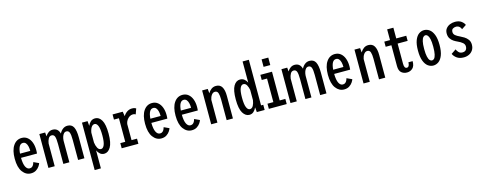

<svg xmlns="http://www.w3.org/2000/svg" viewBox="-31 -1645 6910 2739"><g transform="rotate(-15 3424.0 -275.0)"><path d="M229.5 11Q157 11 107.5 -55Q58 -121 58 -250.5Q58 -375 105 -443.5Q152 -512 229.5 -512Q279 -512 314.2 -483.5Q349.5 -455 368.2 -405.8Q387 -356.5 387 -293.5Q387 -274 386 -261Q385 -248 384 -240H148Q149.5 -149.5 171.5 -106Q193.5 -62.5 230.5 -62.5Q255 -62.5 269.8 -76.5Q284.5 -90.5 291.8 -108Q299 -125.5 301.5 -136L378.5 -100.5Q373.5 -83 356 -56.5Q338.5 -30 307.2 -9.5Q276 11 229.5 11ZM228 -439Q160.5 -439 150 -301.5H301V-308.5Q301 -340 294 -370Q287 -400 271 -419.5Q255 -439 228 -439Z M488.5 0V-500H574L579 -443Q598 -474 625.2 -492.8Q652.5 -511.5 685.5 -511.5Q765 -511.5 787.5 -427.5Q805.5 -464.5 835.8 -488Q866 -511.5 905 -511.5Q967 -511.5 993.5 -462Q1020 -412.5 1020 -308.5V0H927V-295Q927 -371.5 914.8 -404.2Q902.5 -437 869.5 -437Q847.5 -437 832 -420.2Q816.5 -403.5 808 -377Q799.5 -350.5 798 -321V0H709V-295Q709 -371.5 697.2 -404.2Q685.5 -437 651.5 -437Q620.5 -437 603.5 -406Q586.5 -375 581.5 -335.5V0Z M1118 200V-500H1200.5L1206.5 -429Q1221 -464 1247.5 -487.5Q1274 -511 1314.5 -511Q1372 -511 1408.2 -449.5Q1444.5 -388 1444.5 -251Q1444.5 -114 1406.5 -51.5Q1368.5 11 1311.5 11Q1275.5 11 1250.5 -10.8Q1225.5 -32.5 1210 -65.5V200ZM1285 -434.5Q1263.5 -434.5 1248.2 -418.8Q1233 -403 1223.5 -378.2Q1214 -353.5 1210 -326.5V-182Q1215.5 -135.5 1234 -100.5Q1252.5 -65.5 1284.5 -65.5Q1315 -65.5 1333.5 -109.5Q1352 -153.5 1352 -251Q1352 -349.5 1333.8 -392Q1315.5 -434.5 1285 -434.5Z M1570.5 0V-76H1643.5V-424H1570V-500H1720L1731 -431Q1752 -466.5 1785.2 -488.8Q1818.5 -511 1859 -511Q1884.5 -511 1899 -505Q1913.5 -499 1918 -496L1889 -415Q1886 -418 1875 -422Q1864 -426 1847.5 -426Q1822 -426 1798.2 -410.8Q1774.5 -395.5 1757.8 -370Q1741 -344.5 1736.5 -314V-76H1817.5V0Z M2154.5 11Q2082 11 2032.5 -55Q1983 -121 1983 -250.5Q1983 -375 2030 -443.5Q2077 -512 2154.5 -512Q2204 -512 2239.2 -483.5Q2274.5 -455 2293.2 -405.8Q2312 -356.5 2312 -293.5Q2312 -274 2311 -261Q2310 -248 2309 -240H2073Q2074.5 -149.5 2096.5 -106Q2118.5 -62.5 2155.5 -62.5Q2180 -62.5 2194.8 -76.5Q2209.5 -90.5 2216.8 -108Q2224 -125.5 2226.5 -136L2303.5 -100.5Q2298.5 -83 2281 -56.5Q2263.5 -30 2232.2 -9.5Q2201 11 2154.5 11ZM2153 -439Q2085.5 -439 2075 -301.5H2226V-308.5Q2226 -340 2219 -370Q2212 -400 2196 -419.5Q2180 -439 2153 -439Z M2604.5 11Q2532 11 2482.5 -55Q2433 -121 2433 -250.5Q2433 -375 2480 -443.5Q2527 -512 2604.5 -512Q2654 -512 2689.2 -483.5Q2724.5 -455 2743.2 -405.8Q2762 -356.5 2762 -293.5Q2762 -274 2761 -261Q2760 -248 2759 -240H2523Q2524.5 -149.5 2546.5 -106Q2568.5 -62.5 2605.5 -62.5Q2630 -62.5 2644.8 -76.5Q2659.5 -90.5 2666.8 -108Q2674 -125.5 2676.5 -136L2753.5 -100.5Q2748.5 -83 2731 -56.5Q2713.5 -30 2682.2 -9.5Q2651 11 2604.5 11ZM2603 -439Q2535.5 -439 2525 -301.5H2676V-308.5Q2676 -340 2669 -370Q2662 -400 2646 -419.5Q2630 -439 2603 -439Z M2892.5 0V-500H2975.5L2981.5 -434.5Q3000 -467.5 3029.8 -489.5Q3059.5 -511.5 3099 -511.5Q3158.5 -511.5 3186 -465.8Q3213.5 -420 3213.5 -335.5V0H3121V-305Q3121 -366 3109.5 -400.2Q3098 -434.5 3063 -434.5Q3033.5 -434.5 3012.5 -405.5Q2991.5 -376.5 2984.5 -337V0Z M3456 11Q3398.5 11 3360.5 -51.5Q3322.5 -114 3322.5 -251Q3322.5 -388 3359 -449.5Q3395.5 -511 3453 -511Q3491 -511 3516.5 -490.2Q3542 -469.5 3557 -438V-750H3649.5V-76.5H3682V0H3566.5L3560 -71Q3545 -36.5 3519.2 -12.8Q3493.5 11 3456 11ZM3415 -251Q3415 -153.5 3433.8 -109.5Q3452.5 -65.5 3483 -65.5Q3514.5 -65.5 3532.8 -99.5Q3551 -133.5 3557 -179V-329Q3550.5 -368.5 3532.5 -401.5Q3514.5 -434.5 3482.5 -434.5Q3452 -434.5 3433.5 -392Q3415 -349.5 3415 -251Z M3826.5 -708.5H3925.5V-598H3826.5ZM3744 0V-76H3831V-424H3752.5V-500H3924.5V-76H4008V0Z M4063.5 0V-500H4149L4154 -443Q4173 -474 4200.2 -492.8Q4227.5 -511.5 4260.5 -511.5Q4340 -511.5 4362.5 -427.5Q4380.5 -464.5 4410.8 -488Q4441 -511.5 4480 -511.5Q4542 -511.5 4568.5 -462Q4595 -412.5 4595 -308.5V0H4502V-295Q4502 -371.5 4489.8 -404.2Q4477.5 -437 4444.5 -437Q4422.5 -437 4407 -420.2Q4391.5 -403.5 4383 -377Q4374.5 -350.5 4373 -321V0H4284V-295Q4284 -371.5 4272.2 -404.2Q4260.5 -437 4226.5 -437Q4195.5 -437 4178.5 -406Q4161.5 -375 4156.5 -335.5V0Z M4854.5 11Q4782 11 4732.5 -55Q4683 -121 4683 -250.5Q4683 -375 4730 -443.5Q4777 -512 4854.5 -512Q4904 -512 4939.2 -483.5Q4974.5 -455 4993.2 -405.8Q5012 -356.5 5012 -293.5Q5012 -274 5011 -261Q5010 -248 5009 -240H4773Q4774.5 -149.5 4796.5 -106Q4818.5 -62.5 4855.5 -62.5Q4880 -62.5 4894.8 -76.5Q4909.5 -90.5 4916.8 -108Q4924 -125.5 4926.5 -136L5003.5 -100.5Q4998.5 -83 4981 -56.5Q4963.5 -30 4932.2 -9.5Q4901 11 4854.5 11ZM4853 -439Q4785.5 -439 4775 -301.5H4926V-308.5Q4926 -340 4919 -370Q4912 -400 4896 -419.5Q4880 -439 4853 -439Z M5142.5 0V-500H5225.5L5231.5 -434.5Q5250 -467.5 5279.8 -489.5Q5309.5 -511.5 5349 -511.5Q5408.5 -511.5 5436 -465.8Q5463.5 -420 5463.5 -335.5V0H5371V-305Q5371 -366 5359.5 -400.2Q5348 -434.5 5313 -434.5Q5283.5 -434.5 5262.5 -405.5Q5241.5 -376.5 5234.5 -337V0Z M5667.5 -117.5V-424H5583V-500H5667.5V-658.5H5759.5V-500H5907.5V-424H5759.5V-125.5Q5759.5 -57 5798 -57Q5818 -57 5828.5 -75.8Q5839 -94.5 5839 -126.5H5901.5Q5901.5 -53.5 5866.5 -22Q5831.5 9.5 5784 9.5Q5735 9.5 5701.2 -19.5Q5667.5 -48.5 5667.5 -117.5Z M6172.5 11Q6130.5 11 6094.2 -15.2Q6058 -41.5 6035.8 -99.2Q6013.5 -157 6013.5 -251Q6013.5 -344.5 6035.8 -402Q6058 -459.5 6094.2 -485.8Q6130.5 -512 6172.5 -512Q6214.5 -512 6251 -485.8Q6287.5 -459.5 6310 -402Q6332.5 -344.5 6332.5 -251Q6332.5 -157 6310 -99.2Q6287.5 -41.5 6251 -15.2Q6214.5 11 6172.5 11ZM6172.5 -64.5Q6190 -64.5 6205 -80.2Q6220 -96 6229.5 -136.5Q6239 -177 6239 -251Q6239 -322.5 6229.5 -362.8Q6220 -403 6205 -419.8Q6190 -436.5 6172.5 -436.5Q6155 -436.5 6139.5 -420Q6124 -403.5 6114.5 -363.2Q6105 -323 6105 -251Q6105 -177.5 6114.8 -137Q6124.5 -96.5 6139.8 -80.5Q6155 -64.5 6172.5 -64.5Z M6623 11Q6560 11 6521 -17Q6482 -45 6466 -82.5L6536.5 -130Q6545.5 -106.5 6566.2 -84.5Q6587 -62.5 6622.5 -62.5Q6656.5 -62.5 6673.2 -82Q6690 -101.5 6690 -133Q6690 -165.5 6663 -188.5Q6636 -211.5 6593.5 -230Q6566 -242 6538.2 -260.2Q6510.5 -278.5 6491.5 -307.5Q6472.5 -336.5 6472.5 -381.5Q6472.5 -425 6495.2 -454Q6518 -483 6553.8 -497.5Q6589.5 -512 6629 -512Q6687.5 -512 6722.5 -485.5Q6757.5 -459 6768.5 -429L6700.5 -384Q6695 -407 6674.5 -424Q6654 -441 6626.5 -441Q6599.5 -441 6578.2 -427.8Q6557 -414.5 6557 -380Q6557 -349.5 6581.5 -329.5Q6606 -309.5 6643 -293Q6670.5 -280.5 6702.2 -261Q6734 -241.5 6756.5 -211Q6779 -180.5 6779 -136Q6779 -88.5 6757.2 -55.5Q6735.5 -22.5 6700.2 -5.8Q6665 11 6623 11Z"/></g></svg>

Font: Trispace Condensed
Style: Regular
Weight: 400
Width: 3
Designer: Tyler Finck
Foundry: Etcetera Type Company
Version: Version 1.210; ttfautohint (v1.8.3)